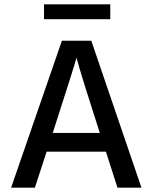

<svg xmlns="http://www.w3.org/2000/svg" viewBox="-20 -861 700 881"><path d="M486 -773H182V-841H486ZM140 0H31L264 -674H399L629 0H519L466 -165H194ZM331 -596Q324 -567 222 -251H438Q351 -520 331 -596Z"/></svg>

Font: Hind Mysuru Medium
Style: Regular
Weight: 500
Designer: Manushi Parikh, Hitesh Malaviya
Foundry: Indian Type Foundry
Version: Version 0.703;PS 1.0;hotconv 1.0.86;makeotf.lib2.5.63406